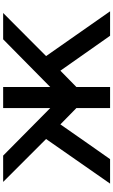

<svg xmlns="http://www.w3.org/2000/svg" viewBox="236 -972 735 1248"><g transform="rotate(-90 604.0 -347.5)"><path d="M35 0 325 -416 46 -695H217L526 -389V-695H663V-389Q879 -603 973 -695H1144L864 -416L1155 0H996L769 -323L663 -219V0H526V-219L420 -323Q377 -261 296.5 -146Q216 -31 194 0Z"/></g></svg>

Font: Coval
Style: Heavy
Weight: 900
Foundry: Context Ltd
Version: Version 001.000